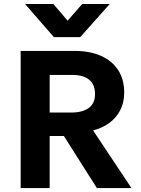

<svg xmlns="http://www.w3.org/2000/svg" viewBox="-20 -960 720 980"><path d="M85.5 0V-700H363Q439 -700 495.8 -674.8Q552.5 -649.5 583.2 -602Q614 -554.5 614 -488.5Q614 -436.5 593.5 -397.2Q573 -358 537.2 -332Q501.5 -306 455 -294.5L651 0H474.5L306 -266H233.5V0ZM233.5 -385.5H343.5Q400.5 -385.5 432.8 -408.8Q465 -432 465 -479.5Q465 -528.5 435.2 -553Q405.5 -577.5 348.5 -577.5H233.5ZM255 -770.5 108 -939.5H252.5L325 -854.5L399.5 -939.5H540L389.5 -770.5Z"/></svg>

Font: Geologica SemiBold
Style: Regular
Weight: 600
Designer: Sindre Bremnes, Frode Helland
Foundry: Monokrom Skriftforlag AS
Version: Version 1.010;gftools[0.9.28]